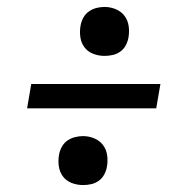

<svg xmlns="http://www.w3.org/2000/svg" viewBox="-20 -617 540 553"><path d="M281 -456Q264 -456 248.5 -462Q233 -468 223.5 -480.5Q214 -493 211.5 -509.5Q209 -526 212 -543Q214 -555 220 -566Q226 -577 236 -584Q246 -591 257.5 -594Q269 -597 281 -597Q298 -597 313.5 -590.5Q329 -584 338.5 -571.5Q348 -559 350.5 -542.5Q353 -526 350 -509Q348 -497 342 -486Q336 -475 326 -468Q316 -461 304 -458.5Q292 -456 281 -456ZM58 -305 70 -375H442L430 -305ZM219 -84Q202 -84 186.5 -90Q171 -96 161.5 -108.5Q152 -121 149.5 -137.5Q147 -154 150 -171Q152 -183 158 -194Q164 -205 174 -212Q184 -219 196 -222Q208 -225 219 -225Q236 -225 251.5 -218.5Q267 -212 276.5 -199.5Q286 -187 288.5 -170.5Q291 -154 288 -137Q286 -125 280 -114Q274 -103 264 -96Q254 -89 242.5 -86.5Q231 -84 219 -84Z"/></svg>

Font: Iosevka Curly Oblique
Style: Regular
Weight: 400
Italic angle: -9°
Monospace: yes
Designer: Belleve Invis
Foundry: Belleve Invis
Version: Version 11.1.0; ttfautohint (v1.8.3)